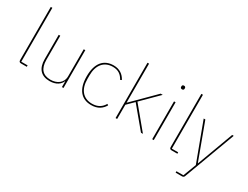

<svg xmlns="http://www.w3.org/2000/svg" viewBox="-81 -1383 2874 2225"><g transform="rotate(30 1356.5 -270.0)"><path d="M211 0V-19H126V-740H105V-29C105 -9 114 0 134 0Z M681 0H702V-506H681V-144C681 -52 605 -7 522 -7C423 -7 367 -62 367 -185V-506H346V-181C346 -55 407 12 520 12C611 12 660 -31 678 -76H681Z M1077 12C1165 12 1218 -27 1251 -84L1235 -95C1203 -40 1155 -7 1077 -7C957 -7 890 -93 890 -229V-277C890 -413 957 -499 1077 -499C1149 -499 1192 -467 1224 -409L1242 -418C1211 -478 1157 -518 1077 -518C945 -518 867 -428 867 -253C867 -78 945 12 1077 12Z M1399 0H1420V-190L1508 -277L1739 0H1765L1523 -292L1738 -506H1710L1503 -299L1423 -220H1420V-740H1399Z M1899 -673C1916 -673 1922 -683 1922 -694V-701C1922 -712 1916 -722 1899 -722C1882 -722 1876 -712 1876 -701V-694C1876 -683 1882 -673 1899 -673ZM1889 0H1910V-506H1889Z M2226 0V-19H2141V-740H2120V-29C2120 -9 2129 0 2149 0Z M2489 -24H2486L2308 -506H2286L2477 7L2411 181H2318V200H2402C2417 200 2428 194 2433 181L2688 -506H2667Z"/></g></svg>

Font: IBM Plex Sans Thai Looped Thin
Style: Regular
Weight: 100
Designer: Mike Abbink, Paul van der Laan, Pieter van Rosmalen, Ben Mitchell, Mark Frömberg
Foundry: Bold Monday
Version: Version 1.1